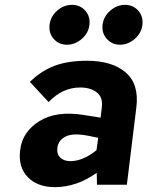

<svg xmlns="http://www.w3.org/2000/svg" viewBox="-20 -760 607 790"><path d="M316.5 -600Q289 -576 255.5 -576Q222 -576 201 -600Q180 -624 184 -658Q188 -692 215 -716Q242 -740 276 -740Q310 -740 331 -716Q352 -692 348 -658Q344 -624 316.5 -600ZM474 -576Q441 -576 419.5 -600Q398 -624 402 -658Q406 -692 433.5 -716Q461 -740 494 -740Q528 -740 549 -716Q570 -692 566 -658Q562 -624 534.5 -600Q507 -576 474 -576ZM338 -510Q441 -510 497 -462Q553 -414 541 -318L502 0H379L378 -49Q295 10 206 10Q134 10 94 -31.5Q54 -73 63 -143Q72 -218 142 -261.5Q212 -305 324 -287L394 -276L399 -319Q404 -360 378 -380Q352 -400 310 -400Q237 -400 180 -340L103 -423Q150 -469 205 -489.5Q260 -510 338 -510ZM216 -151Q213 -126 228 -111.5Q243 -97 270 -97Q321 -97 377 -142L384 -193L345 -201Q280 -214 249.5 -198Q219 -182 216 -151Z"/></svg>

Font: Orkney
Style: BoldItalic
Weight: 700
Designer: Samuel Oakes and Alfredo Marco Pradil
Foundry: Alfredo Marco Pradil
Version: 1.0; ttfautohint (v1.5)